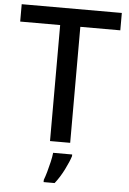

<svg xmlns="http://www.w3.org/2000/svg" viewBox="-61 -758 686 1024"><g transform="rotate(5 281.5 -246.5)"><path d="M335 0H227V-621H13V-714H549V-621H335ZM351 70Q342 99 320 143Q298 187 271 221H212V209Q219 191 226.5 164.5Q234 138 240.5 110Q247 82 249 61H351Z"/></g></svg>

Font: Noto Sans Ethiopic Medium
Style: Regular
Weight: 500
Designer: Monotype Design Team
Foundry: Monotype Imaging Inc.
Version: Version 2.102; ttfautohint (v1.8.4.7-5d5b)